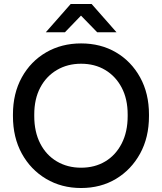

<svg xmlns="http://www.w3.org/2000/svg" viewBox="-20 -931 813 964"><path d="M387 13Q289 13 211.5 -33Q134 -79 89.5 -160Q45 -241 45 -348V-356Q45 -462 89.5 -542.5Q134 -623 211.5 -668Q289 -713 387 -713Q486 -713 562.5 -668Q639 -623 683.5 -542.5Q728 -462 728 -356V-348Q728 -241 683.5 -160Q639 -79 562.5 -33Q486 13 387 13ZM387 -89Q456 -89 508.5 -120.5Q561 -152 591 -210.5Q621 -269 621 -348V-356Q621 -434 591 -491Q561 -548 508.5 -579.5Q456 -611 387 -611Q319 -611 265.5 -579.5Q212 -548 182 -491Q152 -434 152 -356V-348Q152 -269 182 -210.5Q212 -152 265.5 -120.5Q319 -89 387 -89ZM210 -769 335 -911H440L565 -769H468L358 -882H415L306 -769Z"/></svg>

Font: SUSE Medium
Style: Regular
Weight: 500
Designer: Rene Bieder
Foundry: SUSE
Version: Version 1.000